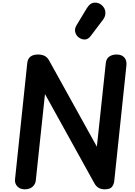

<svg xmlns="http://www.w3.org/2000/svg" viewBox="-20 -1410 1006 1430"><path d="M163.5 0Q129.5 0 109 -21.8Q88.5 -43.5 92 -75.5L183 -940.5Q186.5 -972.5 206.8 -988.2Q227 -1004 264 -1004Q290.5 -1004 311.2 -994.2Q332 -984.5 345.5 -960L701.5 -317.5L768 -940.5Q771.5 -973.5 794 -988.8Q816.5 -1004 848.5 -1004Q887 -1004 906.2 -981.5Q925.5 -959 921.5 -922L831 -62.5Q828.5 -38 814.5 -19Q800.5 0 760.5 0Q732.5 0 714 -11.2Q695.5 -22.5 684 -43L315 -709.5L246.5 -65Q244 -39 222.8 -19.5Q201.5 0 163.5 0ZM572.5 -1127Q549.5 -1141 541.2 -1167.2Q533 -1193.5 549.5 -1221L626.5 -1348.5Q650.5 -1388.5 683.2 -1390.2Q716 -1392 739 -1370.5Q762.5 -1349.5 764.8 -1319.5Q767 -1289.5 748.5 -1265L656 -1142.5Q637.5 -1118 615.8 -1116Q594 -1114 572.5 -1127Z"/></svg>

Font: Edu NSW ACT Cursive
Style: Regular
Weight: 400
Designer: Tina and Corey Anderson, Eben Sorkin, Mirko Velimirovic
Foundry: Sorkin Type Co.
Version: Version 2.000